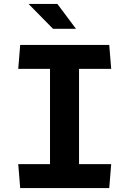

<svg xmlns="http://www.w3.org/2000/svg" viewBox="-20 -959 660 979"><path d="M83 0H537L547 -122H383V-608H547L537 -730H83L73 -608H235V-122H73ZM250.5 -812H367.5L272.5 -939H125.5Z"/></svg>

Font: Monaspace Krypton
Style: Bold
Weight: 700
Designer: Riley Cran & the Lettermatic Team
Foundry: Lettermatic
Version: Version 1.200 (Monaspace Krypton)